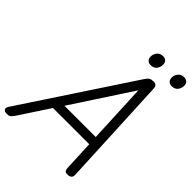

<svg xmlns="http://www.w3.org/2000/svg" viewBox="-388 -1407 1589 1589"><g transform="rotate(45 406.0 -612.5)"><path d="M-14 14Q-40 14 -48 -1.5Q-56 -17 -41 -39L590 -995Q605 -1018 619.5 -1026.5Q634 -1035 659 -1035Q678 -1035 689 -1025.5Q700 -1016 701 -984L746 -31Q748 -11 736.5 1.5Q725 14 699 14Q677 14 670 5.5Q663 -3 661 -23L649 -291H225L51 -26Q33 0 22.5 7Q12 14 -14 14ZM279 -371H645L621 -894ZM544 -1113Q523 -1113 509 -1126Q495 -1139 495 -1164Q495 -1191 513 -1215Q531 -1239 568 -1239Q588 -1239 602 -1226.5Q616 -1214 616 -1188Q616 -1160 599 -1136.5Q582 -1113 544 -1113ZM790 -1113Q770 -1113 755.5 -1126Q741 -1139 741 -1164Q741 -1191 759.5 -1215Q778 -1239 814 -1239Q834 -1239 848.5 -1226.5Q863 -1214 863 -1188Q863 -1160 845.5 -1136.5Q828 -1113 790 -1113Z"/></g></svg>

Font: Playwrite CO
Style: Regular
Weight: 400
Designer: Veronika Burian, José Scaglione
Foundry: TypeTogether
Version: Version 1.000